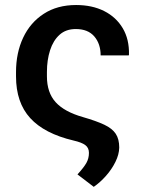

<svg xmlns="http://www.w3.org/2000/svg" viewBox="-20 -558 567 761"><path d="M351.6 182.6 287.1 133.3Q312.5 105.5 322.5 87.6Q332.5 69.8 332.5 47.9Q332.5 27.8 318.1 17.1Q303.7 6.3 271.5 -1Q156.2 -28.3 99.9 -89.8Q43.5 -151.4 43.5 -255.4V-272.5Q43.5 -348.6 71.8 -408.7Q100.1 -468.8 153.6 -503.4Q207 -538.1 281.7 -538.1Q345.2 -538.1 392.8 -514.2Q440.4 -490.2 466.6 -446Q492.7 -401.9 491.2 -341.3L490.2 -338.4H378.9Q378.9 -384.3 353.8 -413.6Q328.6 -442.9 280.3 -442.9Q241.2 -442.9 216.1 -420.2Q190.9 -397.5 178.5 -358.9Q166 -320.3 166 -272.5V-255.4Q166 -190.9 200.7 -152.8Q235.4 -114.7 309.1 -93.8Q361.8 -78.6 393.3 -63.7Q424.8 -48.8 438.7 -27.8Q452.6 -6.8 452.6 26.9Q452.1 54.2 437.5 83.7Q422.9 113.3 399.9 139.2Q377 165 351.6 182.6Z"/></svg>

Font: Roboto Slab Medium
Style: Regular
Weight: 500
Designer: Google
Version: Version 2.001; ttfautohint (v1.8.3)